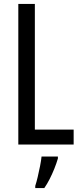

<svg xmlns="http://www.w3.org/2000/svg" viewBox="-20 -734 411 975"><path d="M73 0V-714H157V-76H354V0ZM274 71Q267 95 256 122.5Q245 150 232 175.5Q219 201 205 221H159V210Q165 192 171.5 164.5Q178 137 183.5 109Q189 81 191 61H274Z"/></svg>

Font: Noto Sans ExtraCondensed
Style: Regular
Weight: 400
Width: 2
Designer: Monotype Design Team
Foundry: Monotype Imaging Inc.
Version: Version 2.013